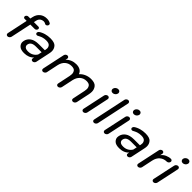

<svg xmlns="http://www.w3.org/2000/svg" viewBox="315 -2155 3558 3558"><g transform="rotate(45 2094.5 -375.5)"><path d="M427 -669Q340 -661 322 -576L312 -530H430Q446 -530 455 -518.5Q464 -507 460 -491Q457 -474 443 -462.5Q429 -451 413 -451H297L211 -46Q206 -26 189 -11.5Q172 3 152 3Q132 3 121 -11.5Q110 -26 115 -46L201 -451H148Q131 -451 122 -462.5Q113 -474 116 -491Q120 -507 134 -518.5Q148 -530 165 -530H218L228 -577Q245 -656 300.5 -702Q356 -748 439 -748Q471 -748 497 -740Q519 -733 535 -722Q551 -710 546 -688Q543 -672 529.5 -660.5Q516 -649 500 -649Q490 -649 487 -651Q484 -653 481 -655Q458 -669 435 -669Q431 -669 427 -669Z M741 -535Q851 -535 890.5 -490Q930 -445 930 -385Q930 -355 922 -320L863 -41Q858 -22 842.5 -9Q827 4 808 4Q788 4 777.5 -9Q767 -22 772 -41L778 -70Q746 -33 697.5 -13.5Q649 6 588 6Q499 6 460 -31.5Q421 -69 421 -116Q421 -132 425 -150Q440 -220 500 -262.5Q560 -305 671 -305H823L827 -324Q831 -343 831 -360Q831 -396 806.5 -424Q782 -452 712 -452Q665 -452 617 -437Q596 -430 579 -421Q562 -412 543 -402Q534 -397 522 -397Q498 -397 490 -417Q485 -429 490.5 -443Q496 -457 507 -467Q517 -475 531 -483Q545 -491 560 -497.5Q575 -504 589.5 -509.5Q604 -515 616 -518Q677 -535 741 -535ZM620 -68Q675 -68 720 -92.5Q765 -117 792 -162L808 -236H660Q538 -236 521 -154Q519 -144 519 -135Q519 -108 542 -88Q565 -68 620 -68Z M1809 -535Q1909 -535 1947 -487Q1985 -439 1985 -377Q1985 -344 1977 -305L1922 -45Q1917 -25 1900 -11Q1883 3 1863 3Q1843 3 1832 -11Q1821 -25 1826 -45L1878 -294Q1884 -323 1884 -347Q1884 -386 1862 -417.5Q1840 -449 1774 -449Q1701 -449 1648.5 -403.5Q1596 -358 1578 -273L1530 -45Q1525 -25 1508 -11Q1491 3 1471 3Q1451 3 1440 -11Q1429 -25 1434 -45L1486 -294Q1492 -323 1492 -347Q1492 -386 1470 -417.5Q1448 -449 1382 -449Q1309 -449 1256.5 -403.5Q1204 -358 1186 -273L1139 -50Q1137 -29 1118 -13Q1099 3 1079 3Q1059 3 1048 -11Q1037 -25 1042 -45V-47L1136 -487Q1140 -506 1156 -519.5Q1172 -533 1191 -533Q1210 -533 1221 -519.5Q1232 -506 1228 -487L1220 -451Q1258 -492 1309.5 -513.5Q1361 -535 1421 -535Q1483 -535 1525.5 -510Q1568 -485 1584 -437Q1624 -483 1683 -509Q1742 -535 1809 -535Z M2195 -45Q2190 -25 2173 -11Q2156 3 2136 3Q2117 3 2105.5 -10.5Q2094 -24 2098 -44L2193 -487Q2197 -507 2214 -521Q2231 -535 2251 -535Q2271 -535 2282 -521Q2293 -507 2289 -487ZM2271 -632Q2243 -632 2230.5 -647.5Q2218 -663 2218 -681Q2218 -687 2219 -694Q2225 -720 2247.5 -738.5Q2270 -757 2298 -757Q2326 -757 2338.5 -741.5Q2351 -726 2351 -709Q2351 -703 2350 -696Q2344 -669 2321.5 -650.5Q2299 -632 2271 -632Z M2517 -700Q2522 -719 2538.5 -732Q2555 -745 2574 -745Q2593 -745 2604 -732Q2615 -719 2613 -700L2474 -45Q2469 -25 2452 -11Q2435 3 2415 3Q2395 3 2384 -11Q2373 -25 2378 -45Z M2753 -45Q2748 -25 2731 -11Q2714 3 2694 3Q2675 3 2663.5 -10.5Q2652 -24 2656 -44L2751 -487Q2755 -507 2772 -521Q2789 -535 2809 -535Q2829 -535 2840 -521Q2851 -507 2847 -487ZM2829 -632Q2801 -632 2788.5 -647.5Q2776 -663 2776 -681Q2776 -687 2777 -694Q2783 -720 2805.5 -738.5Q2828 -757 2856 -757Q2884 -757 2896.5 -741.5Q2909 -726 2909 -709Q2909 -703 2908 -696Q2902 -669 2879.5 -650.5Q2857 -632 2829 -632Z M3233 -535Q3343 -535 3382.5 -490Q3422 -445 3422 -385Q3422 -355 3414 -320L3355 -41Q3350 -22 3334.5 -9Q3319 4 3300 4Q3280 4 3269.5 -9Q3259 -22 3264 -41L3270 -70Q3238 -33 3189.5 -13.5Q3141 6 3080 6Q2991 6 2952 -31.5Q2913 -69 2913 -116Q2913 -132 2917 -150Q2932 -220 2992 -262.5Q3052 -305 3163 -305H3315L3319 -324Q3323 -343 3323 -360Q3323 -396 3298.5 -424Q3274 -452 3204 -452Q3157 -452 3109 -437Q3088 -430 3071 -421Q3054 -412 3035 -402Q3026 -397 3014 -397Q2990 -397 2982 -417Q2977 -429 2982.5 -443Q2988 -457 2999 -467Q3009 -475 3023 -483Q3037 -491 3052 -497.5Q3067 -504 3081.5 -509.5Q3096 -515 3108 -518Q3169 -535 3233 -535ZM3112 -68Q3167 -68 3212 -92.5Q3257 -117 3284 -162L3300 -236H3152Q3030 -236 3013 -154Q3011 -144 3011 -135Q3011 -108 3034 -88Q3057 -68 3112 -68Z M3710 -441Q3745 -487 3798 -510.5Q3851 -534 3898 -534Q3900 -534 3902 -534Q3919 -533 3929.5 -520Q3940 -507 3936 -489Q3931 -469 3916 -456.5Q3901 -444 3881 -443Q3803 -443 3748.5 -396.5Q3694 -350 3676 -264L3630 -45Q3625 -25 3608 -11Q3591 3 3571 3Q3551 3 3540 -11Q3529 -25 3534 -45L3628 -487Q3632 -506 3648 -519.5Q3664 -533 3683 -533Q3702 -533 3713 -519.5Q3724 -506 3720 -487Z M4033 -45Q4028 -25 4011 -11Q3994 3 3974 3Q3955 3 3943.5 -10.5Q3932 -24 3936 -44L4031 -487Q4035 -507 4052 -521Q4069 -535 4089 -535Q4109 -535 4120 -521Q4131 -507 4127 -487ZM4109 -632Q4081 -632 4068.5 -647.5Q4056 -663 4056 -681Q4056 -687 4057 -694Q4063 -720 4085.5 -738.5Q4108 -757 4136 -757Q4164 -757 4176.5 -741.5Q4189 -726 4189 -709Q4189 -703 4188 -696Q4182 -669 4159.5 -650.5Q4137 -632 4109 -632Z"/></g></svg>

Font: Sepalumica Med
Style: Italic
Weight: 500
Italic angle: -12°
Designer: Julieta Ulanovsky
Foundry: Julieta Ulanovsky
Version: Version 7.200